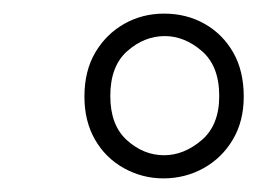

<svg xmlns="http://www.w3.org/2000/svg" viewBox="-20 -732 378 282"><path d="M220 -470Q189 -470 162 -485Q135 -500 119.5 -527Q104 -554 104 -590Q104 -628 120 -655Q136 -682 162.5 -697Q189 -712 221 -712Q254 -712 280.5 -697Q307 -682 322.5 -655Q338 -628 338 -590Q338 -554 322 -527Q306 -500 279 -485Q252 -470 220 -470ZM221 -504Q250 -504 276 -526Q302 -548 302 -591Q302 -635 276.5 -657Q251 -679 222 -679Q192 -679 167 -657Q142 -635 142 -591Q142 -548 166.5 -526Q191 -504 221 -504Z"/></svg>

Font: DM Sans 18pt Thin
Style: Italic
Weight: 250
Italic angle: -10°
Designer: Colophon Foundry, Jonny Pinhorn
Foundry: Colophon Foundry
Version: Version 4.004;gftools[0.9.30]